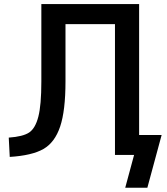

<svg xmlns="http://www.w3.org/2000/svg" viewBox="-20 -751 813 932"><path d="M655.3 -95.7H764.6L695.3 160.2H587.9L630.9 1H595.7H538.1V-633.8H297.9V-355.5Q297.9 -213.9 272 -136.7Q246.1 -59.6 190.9 -27.8Q135.7 3.9 27.3 10.7L22.5 -83Q91.8 -87.9 121.6 -107.9Q151.4 -127.9 166 -184.1Q180.7 -240.2 180.7 -355.5V-731.4H655.3Z"/></svg>

Font: Gen Shin Gothic Medium
Style: Regular
Weight: 500
Designer: [Source Han Sans]
Ryoko NISHIZUKA  (kana & ideographs); Paul D. Hunt (Latin, Greek & Cyrillic); Wenlong ZHANG  (bopomofo
Version: Version 1.002.20150607